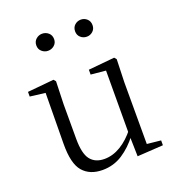

<svg xmlns="http://www.w3.org/2000/svg" viewBox="-139 -878 927 1005"><g transform="rotate(-20 324.0 -375.5)"><path d="M262 14Q192 14 153.5 -30Q115 -74 116 -185L119 -481L139 -465L34 -478V-504L181 -518L191 -506L187 -379V-187Q187 -104 213.5 -70.5Q240 -37 291 -37Q338 -37 382.5 -64Q427 -91 464 -139L485 -103H463Q424 -51 374 -18.5Q324 14 262 14ZM458 9 455 -115V-116L456 -469L373 -477V-504L519 -518L529 -506L525 -379V-35L602 -27V0ZM207 -670Q188 -670 173 -683Q158 -696 158 -717Q158 -739 173 -752Q188 -765 207 -765Q227 -765 242 -752Q257 -739 257 -717Q257 -696 242 -683Q227 -670 207 -670ZM423 -670Q403 -670 388.5 -683Q374 -696 374 -717Q374 -739 388.5 -752Q403 -765 423 -765Q442 -765 456.5 -752Q471 -739 471 -717Q471 -696 456.5 -683Q442 -670 423 -670Z"/></g></svg>

Font: Noto Serif TC ExtraLight Light
Style: Regular
Weight: 300
Version: Version 2.003-H1;hotconv 1.1.1;makeotfexe 2.6.0